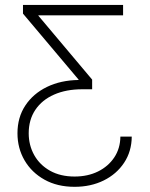

<svg xmlns="http://www.w3.org/2000/svg" viewBox="-20 -549 600 767"><path d="M277.8 197.3Q209 197.3 157.7 168.7Q106.4 140.1 78.1 91.6Q49.8 43 49.8 -16.6Q49.8 -80.1 81.1 -127.4Q112.3 -174.8 167.5 -201.7Q222.7 -228.5 293.9 -229.5V-231L71.8 -494.6V-529.3H471.7V-487.8H133.3V-486.3L348.1 -231V-192.4H309.1Q244.1 -192.4 196 -171.1Q147.9 -149.9 121.3 -110.4Q94.7 -70.8 94.7 -16.6Q94.7 31.2 116.7 70.6Q138.7 109.9 179.9 133.1Q221.2 156.2 277.8 156.2Q330.6 156.2 371.6 136Q412.6 115.7 436.5 79.8Q460.4 43.9 460.9 -3.4H506.3Q505.9 55.7 475.8 101.1Q445.8 146.5 394.3 171.9Q342.8 197.3 277.8 197.3Z"/></svg>

Font: Inter 24pt ExtraLight
Style: Regular
Weight: 250
Designer: Rasmus Andersson
Foundry: rsms
Version: Version 4.001;git-66647c0bb